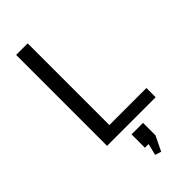

<svg xmlns="http://www.w3.org/2000/svg" viewBox="-289 -757 1045 1045"><g transform="rotate(-45 233.5 -234.5)"><path d="M152.9 -71.2H458.3V0H84.2V-700H173.1V-15.3ZM311.2 50V145.4L269.8 231L234.4 219.4L265.3 96.3L302.3 152.8H222.6V50Z"/></g></svg>

Font: Pathway Extreme 8pt Thin
Style: Regular
Weight: 100
Designer: Eduardo Rodriguez Tunni
Foundry: Eduardo Rodriguez Tunni
Version: Version 1.000